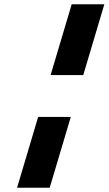

<svg xmlns="http://www.w3.org/2000/svg" viewBox="-20 -880 509 900"><path d="M217.2 -528H370.2L469.1 -860H316.1ZM60 0H213L311.9 -332H158.9Z"/></svg>

Font: Hussar
Style: BdOblThree
Weight: 700
Foundry: Cannot Into Space Fonts
Version: Version 2.00